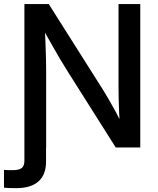

<svg xmlns="http://www.w3.org/2000/svg" viewBox="-51 -748 804 974"><path d="M-30.8 204.1V113.8Q-22 114.7 -8.8 115Q4.4 115.2 13.2 115.2Q46.4 115.2 59.6 104Q72.8 92.8 72.8 67.9V-61.5H182.6V72.8Q182.6 138.2 144 172.4Q105.5 206.5 30.8 206.5Q11.7 206.5 -4.2 205.8Q-20 205.1 -30.8 204.1ZM72.8 0V-727.5H196.3L472.7 -290.5Q483.9 -272.5 500.2 -244.6Q516.6 -216.8 534.7 -183.3Q552.7 -149.9 570.3 -114.3L557.6 -100.6Q555.2 -134.8 553.5 -173.8Q551.8 -212.9 551 -247.6Q550.3 -282.2 550.3 -302.7V-727.5H660.6V0H536.1L289.1 -390.6Q273.9 -414.6 255.1 -446.3Q236.3 -478 212.6 -519.8Q189 -561.5 158.7 -615.2L175.3 -627Q178.2 -572.3 179.9 -526.4Q181.6 -480.5 182.4 -446Q183.1 -411.6 183.1 -391.1V0Z"/></svg>

Font: Inter 24pt Medium
Style: Regular
Weight: 500
Designer: Rasmus Andersson
Foundry: rsms
Version: Version 4.001;git-66647c0bb